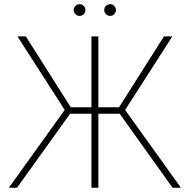

<svg xmlns="http://www.w3.org/2000/svg" viewBox="-20 -877 887 897"><path d="M439.5 -376H536.1L746.1 -707H785.2L564.5 -363.3L825.2 0H786.1L539.1 -345.7H439.5V0H407.2V-345.7H307.6L59.6 0H21.5L282.2 -363.3L61.5 -707H100.6L310.5 -376H407.2V-707H439.5ZM324.2 -830.1Q324.2 -841.3 332.5 -849.4Q340.8 -857.4 351.6 -857.4Q363.3 -857.4 371.1 -849.4Q378.9 -841.3 378.9 -830.1Q378.9 -818.8 371.1 -810.8Q363.3 -802.7 351.6 -802.7Q340.8 -802.7 332.5 -811Q324.2 -819.3 324.2 -830.1ZM466.8 -830.1Q466.8 -841.3 475.1 -849.4Q483.4 -857.4 494.1 -857.4Q505.9 -857.4 513.7 -849.4Q521.5 -841.3 521.5 -830.1Q521.5 -818.8 513.7 -810.8Q505.9 -802.7 494.1 -802.7Q483.4 -802.7 475.1 -811Q466.8 -819.3 466.8 -830.1Z"/></svg>

Font: Pretendard Std Thin
Style: Regular
Weight: 100
Designer: Base glyphs from Inter by Rasmus Andersson; Hangeul glyphs from Noto Sans CJK(Source Han Sans) by Jang Soo-young and Kan
Foundry: Kil Hyung-jin
Version: Version 1.309